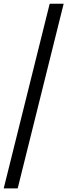

<svg xmlns="http://www.w3.org/2000/svg" viewBox="-25 -786 365 1040"><path d="M244.1 -765.6H319.8L70.8 234.4H-4.9Z"/></svg>

Font: Andika
Style: Italic
Weight: 400
Italic angle: -14°
Designer: Victor Gaultney, Annie Olsen, Julie Remington, Don Collingsworth, Eric Hays, Becca Hirsbrunner
Foundry: SIL International
Version: Version 6.101